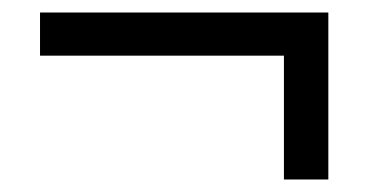

<svg xmlns="http://www.w3.org/2000/svg" viewBox="-20 -443 589 307"><path d="M434 -156V-354H44V-423H505V-156Z"/></svg>

Font: Nunito Sans 7pt SemiCondensed Medium
Style: Regular
Weight: 500
Width: 4
Designer: Vernon Adams
Foundry: Vernon Adams
Version: Version 3.101;gftools[0.9.27]